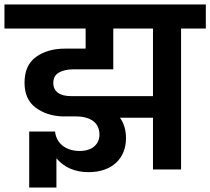

<svg xmlns="http://www.w3.org/2000/svg" viewBox="-41 -760 943 861"><path d="M-21 -632H343V-542H252C199 -542 156 -530 121 -505C86 -480 69 -441 69 -389C69 -340 85 -303 118 -278C151 -253 191 -240 238 -238H297C368 -238 405 -208 405 -156C405 -115 374 -83 317 -83C252 -83 211 -119 206 -170H90V81H212V-50C247 -9 295 12 356 12C463 12 524 -51 524 -140C524 -177 515 -207 497 -232H645V0H771V-632H882V-740H-21ZM224 -435C241 -444 261 -449 286 -449H467V-632H645V-329H277C229 -329 198 -348 198 -388C198 -410 207 -426 224 -435Z"/></svg>

Font: Poppins SemiBold
Style: Regular
Weight: 600
Designer: Ninad Kale (Devanagari), Jonny Pinhorn (Latin)
Foundry: Indian Type Foundry
Version: 4.004